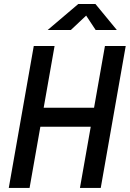

<svg xmlns="http://www.w3.org/2000/svg" viewBox="-20 -918 634 938"><path d="M370.6 0 423.3 -298.8H177.2L124.5 0H22.9L145 -693.4H246.6L193.4 -391.6H439.5L492.7 -693.4H594.2L472.2 0ZM212.9 -771.5 362.3 -898.4H446.3L550.8 -771.5H447.3L400.9 -841.8L326.2 -771.5Z"/></svg>

Font: Cascadia Code NF
Style: Italic
Weight: 400
Italic angle: -10°
Monospace: yes
Designer: Aaron Bell
Foundry: Saja Typeworks
Version: Version 2404.023; ttfautohint (v1.8.4)